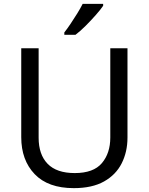

<svg xmlns="http://www.w3.org/2000/svg" viewBox="-20 -964 771 994"><path d="M640 -252Q640 -178 610 -118.5Q580 -59 518.5 -24.5Q457 10 362 10Q229 10 159.5 -62.5Q90 -135 90 -254V-714H180V-251Q180 -164 226.5 -116Q273 -68 367 -68Q464 -68 507.5 -119.5Q551 -171 551 -252V-714H640ZM514 -934Q502 -916 477 -887.5Q452 -859 423.5 -830.5Q395 -802 371 -784H313V-796Q328 -815 345.5 -841Q363 -867 380 -894.5Q397 -922 408 -944H514Z"/></svg>

Font: Noto Sans Masaram Gondi
Style: Regular
Weight: 400
Designer: Ek Type & Mukund Gokhale
Foundry: Ek Type
Version: Version 1.004; ttfautohint (v1.8.4.7-5d5b)